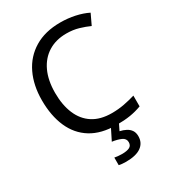

<svg xmlns="http://www.w3.org/2000/svg" viewBox="-226 -845 1084 1205"><g transform="rotate(-30 316.0 -242.0)"><path d="M403 -645Q327 -645 271.5 -610.5Q216 -576 186 -511.5Q156 -447 156 -357Q156 -269 183.5 -204Q211 -139 265.5 -104Q320 -69 402 -69Q449 -69 491 -77Q533 -85 573 -97V-19Q533 -4 490.5 3Q448 10 389 10Q280 10 207 -35Q134 -80 97.5 -163Q61 -246 61 -358Q61 -466 100.5 -548.5Q140 -631 217 -677.5Q294 -724 404 -724Q459 -724 510 -713Q561 -702 601 -682L565 -606Q532 -621 491.5 -633Q451 -645 403 -645ZM473 139Q473 187 436 213.5Q399 240 325 240Q310 240 296.5 238.5Q283 237 275 235V180Q284 182 299 183.5Q314 185 328 185Q364 185 383 175.5Q402 166 402 141Q402 115 375.5 103Q349 91 311 86L354 0H412L386 53Q410 58 430 68.5Q450 79 461.5 96Q473 113 473 139Z"/></g></svg>

Font: Noto Sans Canadian Aboriginal
Style: Regular
Weight: 400
Designer: Monotype Design Team, Typotheque's Kevin King
Foundry: Monotype Imaging Inc.
Version: Version 2.002